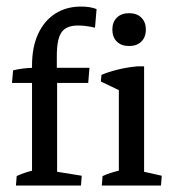

<svg xmlns="http://www.w3.org/2000/svg" viewBox="-20 -574 541 594"><path d="M79.1 -2.9V-372.1Q79.1 -427.7 97.7 -468.5Q116.2 -509.3 150.4 -531.5Q184.6 -553.7 231 -553.7Q259.3 -553.7 278.8 -545.9L273.9 -488.3Q245.6 -495.1 221.2 -495.1Q185.1 -495.1 170.4 -474.1Q155.8 -453.1 155.8 -401.4V-346.7L156.7 -336.9V-2.9ZM17.1 -317.4 20.5 -356.4Q48.8 -363.3 83 -364.3H256.8L252.9 -317.4ZM29.3 0 31.7 -29.3Q45.9 -36.1 60.1 -40.5Q74.2 -44.9 88.4 -48.3L79.1 -12.7V-79.1H156.7V-12.7L148.4 -43.9L232.9 -30.3L230.5 0ZM347.7 -2.9V-329.6L425.8 -338.9V-2.9ZM347.7 -248.5V-311L359.4 -289.6L292 -321.8L293.9 -342.3Q315.4 -351.6 343.8 -358.6Q372.1 -365.7 404.3 -368.7H425.8V-291ZM294.9 0 297.4 -29.3Q310.1 -35.2 325 -39.8Q339.8 -44.4 357.4 -48.3L347.7 -12.2V-79.1H425.8V-12.2L417.5 -44.4L480.5 -30.3L478 0ZM379.4 -431.6Q355.5 -431.6 341.6 -445.3Q327.6 -459 327.6 -482.4Q327.6 -505.9 341.6 -519.5Q355.5 -533.2 379.4 -533.2Q403.3 -533.2 417.2 -519.5Q431.2 -505.9 431.2 -482.4Q431.2 -459 417.2 -445.3Q403.3 -431.6 379.4 -431.6Z"/></svg>

Font: Markazi Text
Style: Regular
Weight: 400
Designer: Borna Izadpanah (Arabic designer), Fiona Ross (Arabic design director) and Florian Runge (Latin designer)
Foundry: Borna Izadpanah and Florian Runge
Version: Version 1.000